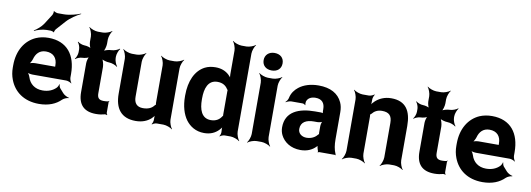

<svg xmlns="http://www.w3.org/2000/svg" viewBox="-61 -1165 4359 1576"><g transform="rotate(10 2118.5 -377.0)"><path d="M282 -538C244 -538 210 -531 180 -518C92 -479 35 -390 35 -265V-246C35 -211 41 -178 53 -147C88 -55 170 10 297 10C378 10 438 -16 479 -57C491 -69 518 -80 530 -79L531 -83C518 -84 491 -98 480 -111L449 -146C442 -154 438 -169 439 -177L435 -178C434 -170 426 -153 418 -146C392 -120 355 -104 307 -104C242 -104 199 -140 183 -192C179 -206 167 -226 158 -233L156 -229C165 -223 189 -218 205 -218H485C499 -218 521 -209 529 -202L531 -204C524 -212 515 -234 515 -248V-278C515 -434 438 -538 282 -538ZM376 -326V-320C376 -317 376 -311 378 -310L380 -312C379 -314 373 -314 370 -314H210C193 -314 166 -308 156 -301L159 -297C169 -305 181 -328 186 -344C198 -389 227 -424 281 -424C342 -424 376 -387 376 -326ZM279 -727 228 -647C210 -619 174 -589 152 -577L154 -573C176 -585 221 -599 255 -599H290C296 -599 312 -594 314 -590L318 -591C316 -596 323 -611 327 -616L396 -693C427 -728 480 -762 512 -777L510 -780C478 -766 417 -750 371 -750H321C313 -750 293 -757 289 -762L286 -761C289 -755 284 -734 279 -727Z M773 10C802 10 825 6 847 0C852 -1 861 1 864 4L866 1C863 -2 859 -11 859 -16V-104C859 -107 862 -110 864 -112L861 -115C859 -113 856 -109 853 -109C842 -107 830 -106 817 -106C778 -106 763 -122 763 -161V-380C763 -401 753 -438 742 -449L739 -446C750 -435 787 -425 808 -425C829 -425 863 -412 874 -401L877 -404C866 -415 853 -449 853 -470V-483C853 -504 866 -538 877 -549L874 -552C863 -541 829 -528 808 -528C787 -528 750 -518 739 -507L742 -504C753 -515 763 -552 763 -573V-608C763 -632 777 -669 789 -682L787 -684C774 -672 737 -658 713 -658H672C648 -658 611 -672 598 -684L596 -682C608 -669 622 -632 622 -608V-567C622 -548 630 -517 640 -507L643 -510C633 -520 602 -528 584 -528C565 -528 537 -539 527 -549L524 -546C534 -536 545 -508 545 -490V-464C545 -445 534 -417 524 -407L527 -404C537 -414 565 -425 584 -425C602 -425 633 -433 643 -443L640 -446C630 -436 622 -405 622 -387V-146C622 -43 671 10 773 10Z M1144 -104C1093 -104 1069 -134 1069 -186V-478C1069 -502 1083 -539 1095 -552L1093 -554C1080 -542 1043 -528 1019 -528H978C954 -528 917 -542 904 -554L902 -552C914 -539 928 -502 928 -478V-187C928 -64 982 10 1103 10C1159 10 1200 -8 1230 -35C1240 -45 1254 -60 1258 -70L1255 -72C1250 -62 1249 -43 1250 -29V-27C1251 -15 1244 5 1238 12L1241 15C1247 8 1267 0 1279 0H1334C1358 0 1395 14 1408 26L1410 24C1398 11 1384 -26 1384 -50V-478C1384 -502 1398 -539 1410 -552L1408 -554C1395 -542 1358 -528 1334 -528H1293C1269 -528 1232 -542 1219 -554L1217 -552C1229 -539 1243 -502 1243 -478V-167C1243 -164 1244 -150 1246 -148L1248 -152C1246 -153 1237 -145 1236 -143C1217 -118 1188 -104 1144 -104Z M1803 13 1806 15C1812 8 1833 0 1845 0H1894C1918 0 1955 14 1968 26L1970 24C1958 11 1944 -26 1944 -50V-700C1944 -724 1958 -761 1970 -774L1968 -776C1955 -764 1918 -750 1894 -750H1853C1829 -750 1792 -764 1779 -776L1777 -774C1789 -761 1803 -724 1803 -700V-502C1803 -489 1805 -472 1809 -464L1813 -465C1809 -474 1796 -488 1787 -497C1760 -522 1724 -538 1675 -538C1642 -538 1613 -532 1587 -519C1509 -479 1468 -387 1468 -268V-258C1468 -179 1488 -112 1522 -66C1554 -24 1603 10 1674 10C1728 10 1765 -9 1793 -37C1803 -47 1816 -63 1819 -73L1816 -74C1812 -65 1811 -46 1813 -32C1816 -19 1810 5 1803 13ZM1803 -356V-172C1803 -170 1803 -156 1804 -155L1807 -159C1806 -160 1799 -152 1798 -150C1781 -123 1753 -104 1710 -104C1631 -104 1609 -178 1609 -258V-268C1609 -348 1631 -423 1711 -423C1754 -423 1781 -405 1798 -377C1799 -376 1806 -368 1807 -369L1804 -373C1803 -372 1803 -358 1803 -356Z M2202 -50V-478C2202 -502 2216 -539 2228 -552L2226 -554C2213 -542 2176 -528 2152 -528H2111C2087 -528 2050 -542 2037 -554L2035 -552C2047 -539 2061 -502 2061 -478V-50C2061 -26 2047 11 2035 24L2037 26C2050 14 2087 0 2111 0H2152C2176 0 2213 14 2226 26L2228 24C2216 11 2202 -26 2202 -50ZM2131 -592C2178 -592 2210 -619 2210 -665C2210 -711 2178 -738 2131 -738C2085 -738 2052 -709 2052 -665C2052 -619 2085 -592 2131 -592Z M2746 -128V-352C2746 -383 2741 -410 2730 -433C2699 -501 2632 -538 2534 -538C2465 -538 2409 -519 2370 -488C2343 -467 2319 -436 2311 -397C2309 -382 2297 -365 2288 -358L2291 -355C2299 -362 2321 -370 2336 -370H2429C2437 -370 2448 -364 2451 -359L2454 -361C2451 -366 2451 -383 2453 -390C2462 -419 2490 -434 2526 -434C2579 -434 2604 -404 2604 -353V-338C2604 -331 2606 -318 2610 -314L2613 -317C2609 -321 2596 -323 2589 -323H2541C2407 -323 2297 -279 2297 -148C2297 -125 2302 -104 2311 -85C2338 -30 2396 10 2477 10C2534 10 2575 -11 2603 -40C2607 -44 2613 -50 2614 -54L2610 -55C2609 -51 2611 -43 2612 -37C2614 -26 2617 -16 2621 -7C2622 -5 2621 1 2620 3L2623 5C2624 3 2628 0 2631 0H2763C2765 0 2767 2 2768 3L2770 1C2769 0 2767 -2 2767 -4C2767 -5 2769 -7 2769 -7L2766 -10C2752 -43 2746 -80 2746 -128ZM2438 -159C2438 -218 2485 -240 2546 -240H2575C2589 -240 2613 -246 2620 -253L2617 -256C2610 -249 2604 -225 2604 -211V-162C2604 -159 2604 -145 2606 -143L2609 -146C2607 -148 2599 -141 2597 -138C2579 -115 2548 -98 2508 -98C2469 -98 2438 -122 2438 -159Z M3082 -423C3141 -423 3166 -397 3166 -337V-50C3166 -26 3152 11 3140 24L3142 26C3155 14 3192 0 3216 0H3257C3281 0 3318 14 3331 26L3333 24C3321 11 3307 -26 3307 -50V-336C3307 -460 3262 -538 3140 -538C3083 -538 3039 -517 3007 -487C2996 -477 2982 -460 2977 -450L2981 -448C2985 -459 2987 -478 2986 -493V-498C2985 -511 2993 -534 3000 -542L2997 -545C2990 -537 2967 -528 2953 -528H2901C2877 -528 2840 -542 2827 -554L2825 -552C2837 -539 2851 -502 2851 -478V-50C2851 -26 2837 11 2825 24L2827 26C2840 14 2877 0 2901 0H2942C2966 0 3003 14 3016 26L3018 24C3006 11 2992 -26 2992 -50V-359C2992 -362 2991 -378 2989 -379L2987 -375C2989 -374 2999 -383 3001 -385C3018 -407 3045 -423 3082 -423Z M3593 10C3622 10 3645 6 3667 0C3672 -1 3681 1 3684 4L3686 1C3683 -2 3679 -11 3679 -16V-104C3679 -107 3682 -110 3684 -112L3681 -115C3679 -113 3676 -109 3673 -109C3662 -107 3650 -106 3637 -106C3598 -106 3583 -122 3583 -161V-380C3583 -401 3573 -438 3562 -449L3559 -446C3570 -435 3607 -425 3628 -425C3649 -425 3683 -412 3694 -401L3697 -404C3686 -415 3673 -449 3673 -470V-483C3673 -504 3686 -538 3697 -549L3694 -552C3683 -541 3649 -528 3628 -528C3607 -528 3570 -518 3559 -507L3562 -504C3573 -515 3583 -552 3583 -573V-608C3583 -632 3597 -669 3609 -682L3607 -684C3594 -672 3557 -658 3533 -658H3492C3468 -658 3431 -672 3418 -684L3416 -682C3428 -669 3442 -632 3442 -608V-567C3442 -548 3450 -517 3460 -507L3463 -510C3453 -520 3422 -528 3404 -528C3385 -528 3357 -539 3347 -549L3344 -546C3354 -536 3365 -508 3365 -490V-464C3365 -445 3354 -417 3344 -407L3347 -404C3357 -414 3385 -425 3404 -425C3422 -425 3453 -433 3463 -443L3460 -446C3450 -436 3442 -405 3442 -387V-146C3442 -43 3491 10 3593 10Z M3979 -538C3941 -538 3907 -531 3876 -518C3789 -479 3732 -390 3732 -265V-246C3732 -211 3738 -178 3750 -147C3785 -55 3867 10 3994 10C4075 10 4135 -16 4176 -57C4188 -69 4215 -80 4227 -79L4228 -83C4215 -84 4188 -98 4177 -111L4146 -146C4139 -154 4135 -169 4136 -177L4132 -178C4131 -170 4123 -153 4115 -146C4089 -120 4052 -104 4004 -104C3939 -104 3896 -140 3880 -192C3876 -206 3864 -226 3855 -233L3853 -229C3862 -223 3886 -218 3902 -218H4182C4196 -218 4218 -209 4226 -202L4228 -204C4221 -212 4212 -234 4212 -248V-278C4212 -434 4135 -538 3979 -538ZM4073 -326V-320C4073 -317 4073 -311 4075 -310L4077 -312C4076 -314 4070 -314 4067 -314H3907C3890 -314 3863 -308 3853 -301L3856 -297C3866 -305 3878 -328 3883 -344C3895 -389 3924 -424 3978 -424C4039 -424 4073 -387 4073 -326Z"/></g></svg>

Font: Asimov
Style: Edge
Weight: 500
Designer: Google
Version: Version 2.000980: 2014